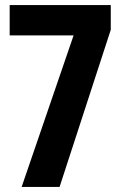

<svg xmlns="http://www.w3.org/2000/svg" viewBox="-20 -734 480 754"><path d="M269 -595 65 0H214L415 -617V-714H18V-595Z"/></svg>

Font: Noto Sans Gurmukhi UI ExtraCondensed
Style: Bold
Weight: 700
Width: 2
Designer: Jelle Bosma - Monotype Design Team
Foundry: Monotype Imaging Inc.
Version: Version 2.004